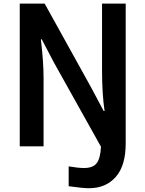

<svg xmlns="http://www.w3.org/2000/svg" viewBox="-20 -792 786 1039"><path d="M86.9 0V-772.5H221.7L471.7 -321.3L541 -191.4H545.9Q532.2 -284.2 532.2 -410.2V-772.5H660.2V-15.6Q660.2 104.5 606.4 165.5Q552.7 226.6 460.9 226.6Q430.7 226.6 351.6 215.8V108.4Q404.3 117.2 434.6 117.2Q483.4 117.2 503.4 90.8Q523.4 64.5 526.4 2L271.5 -454.1L206.1 -579.1H201.2Q215.8 -457 215.8 -369.1V0Z"/></svg>

Font: Gothic A1
Style: Bold
Weight: 700
Version: Version 2.50